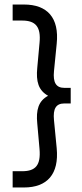

<svg xmlns="http://www.w3.org/2000/svg" viewBox="-20 -734 363 850"><path d="M86 96C189 96 242 37 231 -78L219 -202C214 -253 228 -276 265 -276H293V-345H265C228 -345 214 -369 219 -419L231 -540C243 -656 189 -714 86 -714H36V-643H78C138 -643 162 -615 155 -544L145 -434C139 -373 150 -334 193 -310C150 -287 139 -247 145 -187L155 -74C161 -3 138 24 78 24H36V96Z"/></svg>

Font: Outfit
Style: Regular
Weight: 400
Designer: Rodrigo Fuenzalida
Foundry: fragTYPE
Version: Version 1.100;gftools[0.9.27]